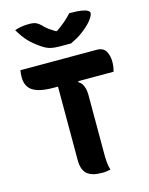

<svg xmlns="http://www.w3.org/2000/svg" viewBox="-138 -1035 876 1127"><g transform="rotate(-15 300.0 -471.5)"><path d="M32 -700H494Q535 -700 550.5 -673Q566 -646 566 -608Q566 -591 563.5 -576Q561 -561 558 -550H195Q132 -550 95.5 -562.5Q59 -575 43.5 -599Q28 -623 28 -657Q28 -669 29 -679Q30 -689 32 -700ZM391 0Q378 3 366.5 4.5Q355 6 338 6Q277 6 248.5 -19.5Q220 -45 220 -103Q220 -162 220 -221Q220 -280 220 -338.5Q220 -397 220 -456Q220 -515 220 -574H351L342 -544Q356 -536 364 -523.5Q372 -511 376 -494Q380 -477 380 -455Q380 -395 380 -335.5Q380 -276 380 -216Q380 -156 380 -96Q380 -73 382 -48Q384 -23 391 0ZM360 -775Q349 -775 338.5 -775Q328 -775 317 -775Q306 -775 296 -775Q261 -775 236.5 -780.5Q212 -786 183 -806Q164 -819 147.5 -832.5Q131 -846 116.5 -861Q102 -876 89 -894.5Q76 -913 63 -935Q83 -942 103.5 -945.5Q124 -949 152 -949Q179 -949 193.5 -942Q208 -935 219 -924Q236 -905 256.5 -890.5Q277 -876 319 -852L263 -867Q280 -867 297 -867Q314 -867 331 -867L276 -851Q323 -882 351 -906Q379 -930 395 -949H401Q443 -949 468.5 -945Q494 -941 505.5 -933.5Q517 -926 517 -918Q517 -911 511 -899Q505 -887 492 -871Q480 -857 465 -843.5Q450 -830 433 -817.5Q416 -805 397.5 -794.5Q379 -784 360 -775Z"/></g></svg>

Font: Recursive Casual ExtraBold
Style: Regular
Weight: 800
Version: Version 1.047